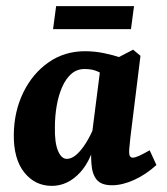

<svg xmlns="http://www.w3.org/2000/svg" viewBox="-20 -597 543 626"><path d="M149 9Q94 9 59 -35Q24 -79 25 -159Q26 -234 56 -295.5Q86 -357 138 -393.5Q190 -430 257 -430Q289 -430 320 -423.5Q351 -417 374 -409L338 -340Q319 -354 300.5 -363Q282 -372 256 -372Q231 -372 213 -356.5Q195 -341 183 -314Q171 -287 165 -253Q159 -219 159 -182Q158 -132 169 -105.5Q180 -79 198 -79Q211 -79 224.5 -89Q238 -99 253 -120Q268 -141 282 -172L297 -165Q282 -79 241.5 -35Q201 9 149 9ZM345 7Q310 7 295 -11.5Q280 -30 278 -65Q277 -78 277 -100Q277 -122 277 -137L308 -380L414 -435L438 -415L405 -148Q404 -136 402.5 -122.5Q401 -109 401 -101Q401 -83 413 -83Q420 -83 432.5 -88.5Q445 -94 468 -107L490 -59Q456 -28 417.5 -10.5Q379 7 345 7ZM163 -577H417L407 -502H153Z"/></svg>

Font: Rasa
Style: Italic
Weight: 400
Italic angle: -7.10001°
Designer: Anna Giedrys (Yrsa+Rasa design), David Brezina (Yrsa art-direction, Rasa art-direction, design)
Foundry: Rosetta Type Foundry
Version: Version 2.004